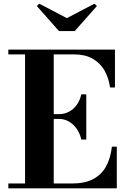

<svg xmlns="http://www.w3.org/2000/svg" viewBox="-20 -1018 690 1038"><path d="M25 0V-26H115.5V-724H25V-750H601.5V-545H575Q567.5 -598.5 543.8 -638.8Q520 -679 479.2 -701.5Q438.5 -724 380 -724H270.5V-26H370Q438 -26 483 -49.5Q528 -73 552.8 -117.2Q577.5 -161.5 585 -225H611.5V0ZM419.5 -263.5Q412 -297 394.5 -322Q377 -347 352.5 -361Q328 -375 299.5 -375H252V-401H299.5Q328 -401 352.5 -413.8Q377 -426.5 394.5 -450.5Q412 -474.5 419.5 -508H446.5V-263.5ZM299 -850 179 -985.5 192.5 -998 341.5 -920 490.5 -998 504 -985.5 384 -850Z"/></svg>

Font: Bodoni Moda 9pt
Style: Bold
Weight: 700
Designer: Owen Earl
Foundry: indestructible type
Version: Version 2.005